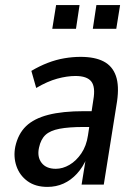

<svg xmlns="http://www.w3.org/2000/svg" viewBox="-20 -724 535 753"><path d="M166 9Q119 9 88 -13.5Q57 -36 44.5 -72.5Q32 -109 40 -149Q51 -199 82 -229Q113 -259 169 -273.5Q225 -288 310 -288H353L344 -226H308Q250 -226 213.5 -219Q177 -212 158.5 -195Q140 -178 133 -145Q125 -109 143 -85.5Q161 -62 199 -62Q226 -62 252.5 -77.5Q279 -93 299 -122.5Q319 -152 325 -193L346 -332Q355 -383 338 -404.5Q321 -426 276 -426Q243 -426 204.5 -415.5Q166 -405 122 -379L103 -446Q135 -465 167.5 -477.5Q200 -490 232.5 -495.5Q265 -501 296 -501Q352 -501 386.5 -483Q421 -465 434.5 -426.5Q448 -388 439 -326L387 0H300L317 -105H321Q305 -68 281.5 -42.5Q258 -17 229 -4Q200 9 166 9ZM344 -611 358 -704H451L436 -611ZM185 -611 200 -704H292L278 -611Z"/></svg>

Font: Nunito Sans 10pt Condensed SemiBold
Style: Italic
Weight: 600
Width: 3
Italic angle: -9°
Designer: Vernon Adams
Foundry: Vernon Adams
Version: Version 3.101;gftools[0.9.27]